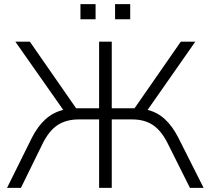

<svg xmlns="http://www.w3.org/2000/svg" viewBox="-20 -906 1016 926"><path d="M14 0 134 -242Q162 -297 199 -330.5Q236 -364 285 -376L54 -705H124L347 -384H458V-705H519V-384H629L852 -705H922L692 -376Q740 -364 776 -330.5Q812 -297 840 -242L962 0H896L792 -208Q760 -274 719 -302Q678 -330 618 -330H519V0H458V-330H359Q298 -330 256 -301.5Q214 -273 183 -208L81 0ZM535 -813V-886H608V-813ZM368 -813V-886H441V-813Z"/></svg>

Font: Mulish Light
Style: Regular
Weight: 300
Designer: Vernon Adams
Foundry: Vernon Adams
Version: Version 3.603; ttfautohint (v1.8.3)